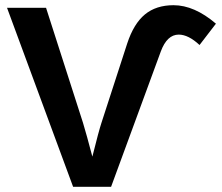

<svg xmlns="http://www.w3.org/2000/svg" viewBox="-20 -718 855 738"><path d="M598 -520 407 0H261L7 -688H157L299 -246Q313 -200 335 -116Q360 -216 370 -246L469 -551Q494 -627 537 -662.5Q580 -698 647 -698Q727 -698 810 -627L747 -545Q704 -585 667 -585Q622 -585 598 -520Z"/></svg>

Font: Libra Sans
Style: Bold
Weight: 700
Foundry: Context Ltd
Version: Version 1.000